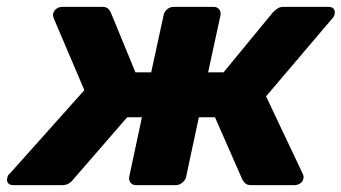

<svg xmlns="http://www.w3.org/2000/svg" viewBox="-40 -540 996 560"><path d="M-2 0Q-11 0 -16 -5.5Q-21 -11 -19 -20Q-18 -25 -16.5 -28Q-15 -31 -12 -33L206 -277L117 -486Q116 -489 115 -493Q114 -497 115 -500Q117 -509 124.5 -514.5Q132 -520 142 -520H258Q270 -520 275.5 -514.5Q281 -509 283 -504L355 -329H401L437 -495Q439 -506 447.5 -513Q456 -520 467 -520H583Q593 -520 599 -513Q605 -506 603 -495L567 -329H612L756 -504Q761 -509 768.5 -514.5Q776 -520 787 -520H918Q928 -520 933 -514.5Q938 -509 936 -500Q936 -493 929 -486L736 -259L843 -33Q844 -31 845 -28Q846 -25 845 -20Q844 -11 836 -5.5Q828 0 818 0H693Q680 0 674.5 -6Q669 -12 667 -16L587 -198H540L503 -25Q501 -15 492 -7.5Q483 0 473 0H357Q346 0 340.5 -7.5Q335 -15 337 -25L374 -198H331L173 -16Q171 -12 162.5 -6Q154 0 141 0Z"/></svg>

Font: Rubik Light
Style: Bold Italic
Weight: 700
Italic angle: -12°
Version: Version 2.104